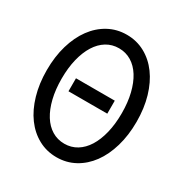

<svg xmlns="http://www.w3.org/2000/svg" viewBox="-167 -839 934 978"><g transform="rotate(30 300.0 -350.0)"><path d="M300 10Q358.2 10 406.8 -16.5Q455.4 -43 490.3 -90.5Q525.2 -138 544.6 -204.5Q564 -271 564 -350Q564 -430 544.6 -496Q525.2 -562 490.3 -609.5Q455.4 -657 406.8 -683.5Q358.2 -710 300 -710Q241.8 -710 193.2 -683.5Q144.6 -657 109.7 -609.5Q74.8 -562 55.4 -496Q36 -430 36 -350Q36 -271 55.4 -204.5Q74.8 -138 109.7 -90.5Q144.6 -43 193.2 -16.5Q241.8 10 300 10ZM300.1 -69.6Q259.8 -69.6 227.1 -89.5Q194.4 -109.4 171.4 -146.2Q148.4 -183 135.8 -234.8Q123.2 -286.6 123.2 -350.2Q123.2 -413.8 135.8 -465.4Q148.4 -517 171.4 -553.8Q194.4 -590.6 227 -610.5Q259.7 -630.4 299.9 -630.4Q340.2 -630.4 372.9 -610.5Q405.6 -590.6 428.6 -553.8Q451.6 -517 464.2 -465.4Q476.8 -413.8 476.8 -350.2Q476.8 -286.6 464.2 -234.8Q451.6 -183 428.6 -146.2Q405.6 -109.4 373 -89.5Q340.3 -69.6 300.1 -69.6ZM185.6 -311.8H413.8V-388.2H185.6Z"/></g></svg>

Font: CommitMonoV143 ExtLt
Style: Regular
Weight: 200
Monospace: yes
Designer: Eigil Nikolajsen
Foundry: Eigil Nikolajsen
Version: Version 1.143